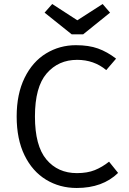

<svg xmlns="http://www.w3.org/2000/svg" viewBox="-20 -925 640 956"><path d="M558 -633 509 -576Q448 -627 364 -627Q271 -627 212.5 -559.5Q154 -492 154 -345Q154 -199 211 -131Q268 -63 363 -63Q415 -63 452 -78Q489 -93 523 -120L568 -64Q491 11 362 11Q277 11 209 -30.5Q141 -72 102 -152Q63 -232 63 -345Q63 -457 102.5 -537.5Q142 -618 209.5 -659Q277 -700 358 -700Q422 -700 468 -683.5Q514 -667 558 -633ZM528 -862 394 -754H337L202 -862L240 -905L365 -824L491 -905Z"/></svg>

Font: Fira Mono
Style: Regular
Weight: 400
Designer: Carrois Corporate & Edenspiekermann AG
Foundry: Carrois Corporate GbR & Edenspiekermann AG
Version: Version 3.206